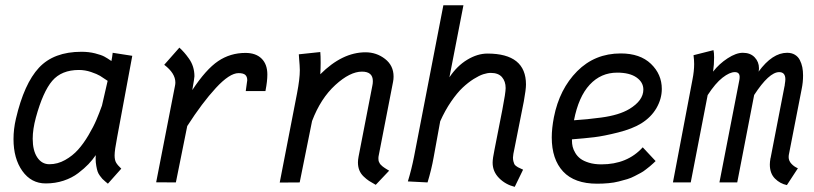

<svg xmlns="http://www.w3.org/2000/svg" viewBox="-20 -705 3145 742"><path d="M118.7 -251Q106.4 -205.6 106.4 -168.9Q106.4 -123 124 -96.7Q141.6 -70.3 170.9 -70.3Q202.6 -70.3 231.7 -86.7Q260.7 -103 281.7 -126.5Q302.7 -149.9 322 -182.6Q341.3 -215.3 352.5 -241.7Q363.8 -268.1 374 -296.9L396 -392.6Q378.4 -404.8 366.7 -411.9Q355 -418.9 331.8 -426.8Q308.6 -434.6 285.2 -434.6Q217.8 -434.6 181.9 -392.6Q146 -350.6 118.7 -251ZM491.2 -489.3 432.6 -173.8Q422.9 -124 422.9 -104.5Q422.9 -86.9 428.5 -76.9Q434.1 -66.9 448.7 -53.2L397 4.9Q395 3.4 386.7 -3.7Q378.4 -10.7 375.5 -13.9Q372.6 -17.1 366.2 -25.6Q359.9 -34.2 357.2 -42.2Q354.5 -50.3 352.1 -63.7Q349.6 -77.1 349.6 -93.3Q349.6 -101.1 350.1 -105.5Q337.4 -86.9 321.8 -70.6Q306.2 -54.2 282.2 -35.9Q258.3 -17.6 225.8 -6.8Q193.4 3.9 156.7 3.9Q100.6 3.9 66.4 -44.2Q32.2 -92.3 32.2 -167.5Q32.2 -206.1 41.5 -246.1Q73.2 -381.8 130.6 -443.4Q188 -504.9 294.9 -504.9Q323.2 -504.9 347.4 -498.8Q371.6 -492.7 383.3 -486.3Q395 -480 410.6 -469.2Q413.6 -483.9 415.5 -501Z M723.1 -356.9Q775.9 -437 823 -468.8Q870.1 -500.5 928.7 -500.5Q968.8 -500.5 991 -478.5Q1013.2 -456.5 1013.2 -417Q1013.2 -391.1 1006.3 -356Q1006.3 -355.5 1006.1 -354.5Q1005.9 -353.5 1005.9 -353H929.7Q935.5 -391.6 935.5 -395Q935.5 -408.7 928 -415.5Q920.4 -422.4 901.9 -422.4Q867.2 -422.4 814.2 -365Q761.2 -307.6 703.6 -217.8L659.7 0L583.5 -0.5L656.2 -373Q657.7 -379.9 657.7 -386.2Q657.7 -421.9 614.7 -454.6L673.3 -521Q684.6 -510.3 692.1 -501.7Q699.7 -493.2 710.2 -478.5Q720.7 -463.9 726.1 -446.5Q731.4 -429.2 731.4 -410.2Q731.4 -403.8 723.1 -356.9Z M1217.8 -418Q1302.7 -502.9 1392.6 -502.9Q1435.1 -502.9 1468 -477.3Q1501 -451.7 1501 -409.2Q1501 -398.4 1499 -388.7L1443.4 -103Q1442.4 -99.1 1442.4 -92.8Q1442.4 -88.9 1442.9 -85.2Q1443.4 -81.5 1445.1 -78.4Q1446.8 -75.2 1448 -72.8Q1449.2 -70.3 1452.6 -67.4Q1456.1 -64.5 1457.5 -62.7Q1459 -61 1463.6 -58.1Q1468.3 -55.2 1469.7 -54Q1471.2 -52.7 1476.8 -49.6Q1482.4 -46.4 1483.9 -45.4L1432.1 9.3Q1416 0.5 1406.2 -5.9Q1396.5 -12.2 1385.3 -22.9Q1374 -33.7 1368.7 -47.1Q1363.3 -60.5 1363.3 -77.6Q1363.3 -86.4 1365.7 -99.6L1418.9 -373.5Q1420.9 -381.8 1420.9 -391.6Q1420.9 -428.2 1378.9 -428.2Q1332.5 -428.2 1275.9 -376.5Q1219.2 -324.7 1186 -237.3L1138.2 0L1061 0.5L1127.9 -344.2Q1138.7 -399.9 1138.7 -434.1Q1138.7 -443.8 1137.9 -453.4Q1137.2 -462.9 1136.2 -474.9Q1135.3 -486.8 1134.8 -495.1L1217.8 -503.9Q1219.2 -490.7 1219.2 -462.9Q1219.2 -441.4 1217.8 -418Z M1921.4 -281.2Q1934.1 -346.7 1934.1 -364.7Q1934.1 -390.6 1919.9 -407Q1905.8 -423.3 1876.5 -423.3Q1863.8 -423.3 1847.9 -418.2Q1832 -413.1 1810.5 -399.7Q1789.1 -386.2 1767.8 -366.2Q1746.6 -346.2 1723.4 -312.5Q1700.2 -278.8 1681.2 -236.3L1655.8 -96.7Q1647.5 -49.8 1632.3 0L1556.2 -3.9Q1570.8 -51.8 1580.1 -99.6L1693.4 -684.6H1771L1716.8 -406.2Q1746.1 -450.2 1785.6 -474.1Q1825.2 -498 1863.8 -498Q2012.7 -498 2012.7 -378.4Q2012.7 -359.4 2004.4 -313.5Q1994.6 -263.7 1968.8 -134.3Q1962.4 -105.5 1962.4 -96.2Q1962.4 -87.9 1964.1 -81.5Q1965.8 -75.2 1967.5 -71.3Q1969.2 -67.4 1974.1 -63.7Q1979 -60.1 1981.7 -58.6Q1984.4 -57.1 1991.5 -54Q1998.5 -50.8 2001.5 -49.3L1969.2 17.1Q1933.6 8.3 1908.7 -16.8Q1883.8 -42 1883.8 -76.2Q1883.8 -92.3 1891.1 -127Z M2198.2 -240.2Q2231.4 -242.7 2249.8 -244.4Q2268.1 -246.1 2303.2 -250.7Q2338.4 -255.4 2365.5 -263.7Q2392.6 -272 2412.1 -283.7Q2466.3 -316.4 2466.3 -358.9Q2466.3 -387.2 2439.7 -405.8Q2413.1 -424.3 2365.2 -424.3Q2302.2 -424.3 2259 -377.7Q2215.8 -331.1 2198.2 -240.2ZM2378.9 -498.5Q2453.6 -498.5 2495.6 -458.3Q2537.6 -418 2537.6 -361.3Q2537.6 -323.2 2517.1 -287.6Q2496.6 -252 2458 -228Q2423.8 -207 2368.7 -193.1Q2313.5 -179.2 2276.9 -174.8Q2240.2 -170.4 2190.4 -166.5V-161.1Q2190.4 -149.4 2193.1 -137.9Q2195.8 -126.5 2203.4 -113.8Q2210.9 -101.1 2223.1 -91.8Q2235.4 -82.5 2256.1 -76.2Q2276.9 -69.8 2304.2 -69.8Q2404.3 -69.8 2463.9 -135.7L2513.7 -82.5Q2513.2 -82 2504.4 -73.7Q2495.6 -65.4 2491.5 -62.3Q2487.3 -59.1 2476.3 -50.3Q2465.3 -41.5 2456.3 -36.9Q2447.3 -32.2 2433.1 -24.7Q2418.9 -17.1 2404.1 -12.7Q2389.2 -8.3 2371.1 -3.7Q2353 1 2331.8 2.9Q2310.5 4.9 2287.6 4.9Q2200.2 4.9 2156.2 -42.2Q2112.3 -89.4 2112.3 -173.8Q2112.3 -209 2120.6 -252Q2142.1 -360.8 2210.4 -429.7Q2278.8 -498.5 2378.9 -498.5Z M3022 -501Q3039.6 -501 3052 -493.4Q3064.5 -485.8 3071 -472.9Q3077.6 -460 3080.6 -445.3Q3083.5 -430.7 3083.5 -413.1Q3083.5 -386.7 3078.1 -360.8L3028.3 -105.5Q3027.8 -103 3027.8 -98.1Q3027.8 -83.5 3038.6 -72Q3049.3 -60.5 3063.5 -54.7L3021 10.3Q2994.6 4.9 2974.9 -14.9Q2955.1 -34.7 2955.1 -69.3Q2955.1 -78.6 2957.5 -93.3L2958 -94.2L3011.7 -371.1Q3012.2 -372.1 3012.5 -374.3Q3012.7 -376.5 3012.7 -377.4Q3015.1 -392.1 3015.1 -398.4Q3015.1 -426.3 2991.2 -426.3Q2952.1 -426.3 2894.5 -337.9L2829.1 0H2760.3L2836.9 -393.6Q2838.4 -399.9 2838.4 -407.7Q2838.4 -426.3 2819.8 -426.3Q2799.8 -426.3 2772.2 -404.8Q2744.6 -383.3 2714.8 -337.4L2649.4 0H2580.6L2656.2 -397.9Q2662.6 -430.2 2662.6 -457.5Q2662.6 -473.6 2660.2 -491.7L2737.3 -511.2Q2739.7 -501.5 2739.7 -482.9Q2739.7 -455.6 2735.8 -428.2Q2759.3 -458.5 2792 -479.7Q2824.7 -501 2850.6 -501Q2879.9 -501 2896.5 -483.4Q2913.1 -465.8 2913.1 -441.4Q2913.1 -434.6 2911.6 -428.2Q2964.8 -501 3022 -501Z"/></svg>

Font: Fantasque Sans Mono
Style: Italic
Weight: 400
Italic angle: -11°
Monospace: yes
Designer: Jany Belluz
Version: Version 1.8.0 ; ttfautohint (v1.8.2)